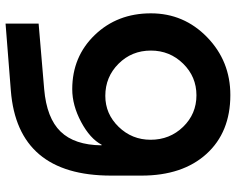

<svg xmlns="http://www.w3.org/2000/svg" viewBox="-99 -737 849 691"><g transform="rotate(-90 325.5 -391.5)"><path d="M148 -451 150 -450Q172 -492 232 -524Q292 -556 350 -556Q467 -556 545 -475Q623 -394 623 -273Q623 -154 537 -70.5Q451 13 329 13Q195 13 117 -73Q39 -159 39 -307V-416Q39 -753 345 -777L586 -796V-677L350 -657Q246 -648 197.5 -598Q149 -548 148 -451ZM489 -273Q489 -342 441.5 -389.5Q394 -437 326 -437Q261 -437 214.5 -389Q168 -341 168 -274Q168 -205 214.5 -157Q261 -109 328 -109Q395 -109 442 -157Q489 -205 489 -273Z"/></g></svg>

Font: Involve
Style: Bold
Weight: 700
Designer: Stefan Peev
Foundry: Context Ltd.
Version: Version 1.001